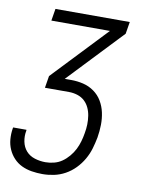

<svg xmlns="http://www.w3.org/2000/svg" viewBox="-87 -581 671 865"><g transform="rotate(10 248.5 -148.5)"><path d="M167 223Q142 223 117.5 219Q93 215 72 205Q51 195 35 178Q19 161 9.5 139.5Q0 118 -2 93.5Q-4 69 0 44L1 39H62V43Q57 68 62 93Q67 118 82.5 135.5Q98 153 122 160.5Q146 168 171 168Q190 168 210 163Q230 158 246.5 146.5Q263 135 277 118.5Q291 102 300 84Q309 66 314.5 47Q320 28 323 9Q327 -12 327.5 -32Q328 -52 325 -71.5Q322 -91 314 -108Q306 -125 292.5 -137.5Q279 -150 260 -156Q241 -162 221 -162H111L120 -217L355 -465H87L96 -520H436L427 -465L192 -217H221Q250 -217 277 -210.5Q304 -204 326.5 -188Q349 -172 363 -148.5Q377 -125 383 -97.5Q389 -70 388.5 -41Q388 -12 383 18Q378 44 370.5 69.5Q363 95 349 119.5Q335 144 315 164.5Q295 185 270.5 198.5Q246 212 219.5 217.5Q193 223 167 223Z"/></g></svg>

Font: Iosevka Light
Style: Italic
Weight: 300
Italic angle: -9°
Monospace: yes
Designer: Belleve Invis
Foundry: Belleve Invis
Version: Version 32.5.0; ttfautohint (v1.8.4)